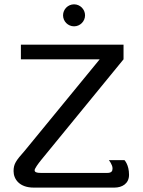

<svg xmlns="http://www.w3.org/2000/svg" viewBox="-20 -853 648 873"><path d="M366.7 -783.3C366.7 -810.8 344.2 -833.3 316.7 -833.3C289.2 -833.3 266.7 -810.8 266.7 -783.3C266.7 -755.8 289.2 -733.3 316.7 -733.3C344.2 -733.3 366.7 -755.8 366.7 -783.3ZM75 -650V-583.3H433.3L91.7 -166.7C52.5 -122.5 41.7 -107.5 41.7 -75C41.7 -38.3 68.3 0 133.3 0H500C535.8 0 566.7 -18.3 566.7 -58.3C566.7 -104.2 545.8 -125 545.8 -125H475C475 -125 491.7 -104.2 491.7 -87.5C491.7 -75 487.5 -66.7 466.7 -66.7H166.7C144.2 -66.7 137.5 -70.8 137.5 -79.2C137.5 -86.7 153.3 -108.3 166.7 -125L541.7 -583.3V-650Z"/></svg>

Font: BoonHome
Style: Book
Weight: 400
Designer: Sungsit Sawaiwan
Foundry: Sungsit Sawaiwan
Version: Version 0.2